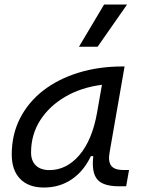

<svg xmlns="http://www.w3.org/2000/svg" viewBox="-20 -815 626 845"><path d="M173.3 10.3Q105.5 10.3 68.6 -27.8Q31.7 -65.9 31.7 -135.3Q31.7 -223.1 68.4 -294.7Q105 -366.2 170.9 -417Q236.8 -467.8 325.7 -495.1Q414.6 -522.5 519 -522.5H528.3L462.4 -145Q455.1 -105.5 469 -86.2Q482.9 -66.9 522.9 -66.9H547.9L535.2 4.9H504.4Q433.6 4.9 408 -25.6Q382.3 -56.2 390.6 -127.9H379.9Q348.6 -61.5 295.4 -25.6Q242.2 10.3 173.3 10.3ZM197.3 -66.4Q272.9 -66.4 329.3 -132.3Q385.7 -198.2 407.2 -319.3L428.7 -441.9Q337.4 -430.2 267.1 -389.2Q196.8 -348.1 156.7 -285.2Q116.7 -222.2 116.7 -144Q116.7 -106.9 137.9 -86.7Q159.2 -66.4 197.3 -66.4ZM327.6 -609.4 438 -794.9H539.1L409.7 -609.4Z"/></svg>

Font: Cascadia Code NF SemiLight
Style: Italic
Weight: 350
Italic angle: -10°
Monospace: yes
Designer: Aaron Bell
Foundry: Saja Typeworks
Version: Version 2404.023; ttfautohint (v1.8.4)